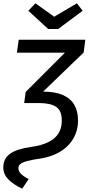

<svg xmlns="http://www.w3.org/2000/svg" viewBox="-22 -929 547 1159"><path d="M124 -307 133 -374 370 -611H80L91 -689H493L483 -612L200 -339ZM212 -376H238Q309 -376 356 -356Q403 -336 426 -297Q449 -258 449 -202Q449 -156 433 -117.5Q417 -79 387 -49Q357 -19 315 0.5Q273 20 222 28Q172 35 142.5 43Q113 51 101 61Q89 71 89 86Q89 103 103.5 119Q118 135 151 152L112 210Q57 184 27.5 153Q-2 122 -2 83Q-2 55 8 34.5Q18 14 39 -1Q60 -16 91.5 -26Q123 -36 165 -42Q210 -48 244.5 -60.5Q279 -73 302.5 -92Q326 -111 338.5 -138Q351 -165 351 -201Q351 -261 317 -284Q283 -307 212 -307H123ZM305 -828 442 -909 477 -864 329 -754H269L149 -864L192 -909Z"/></svg>

Font: Fira Sans Variable
Style: Italic
Weight: 397
Italic angle: -8°
Designer: Carrois Corporate & Edenspiekermann AG
Foundry: Carrois Corporate GbR & Edenspiekermann AG
Version: Version 4.202